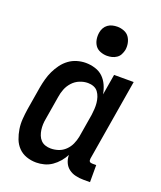

<svg xmlns="http://www.w3.org/2000/svg" viewBox="-139 -833 779 930"><g transform="rotate(20 250.0 -368.5)"><path d="M159 8Q132 8 108 -0.5Q84 -9 67 -26.5Q50 -44 41 -67.5Q32 -91 28 -116.5Q24 -142 26 -168.5Q28 -195 32 -221L52 -341Q56 -363 62 -385Q68 -407 78 -428Q88 -449 102 -468Q116 -487 135 -501Q154 -515 176.5 -521.5Q199 -528 221 -528Q246 -528 270 -520.5Q294 -513 310.5 -497Q327 -481 337 -459Q347 -437 351 -413L369 -520H470L400 -100Q400 -96 400 -92Q400 -88 402.5 -85Q405 -82 409 -81Q413 -80 418 -80H437V8H403Q382 8 362.5 3.5Q343 -1 327.5 -12.5Q312 -24 304 -42Q296 -60 296 -81Q286 -62 271.5 -45Q257 -28 239 -15.5Q221 -3 200 2.5Q179 8 159 8ZM202 -80Q222 -80 241.5 -86.5Q261 -93 276.5 -108Q292 -123 300.5 -142Q309 -161 313 -181L333 -301Q335 -316 336 -332Q337 -348 335.5 -363Q334 -378 329.5 -392Q325 -406 316.5 -417.5Q308 -429 294 -434.5Q280 -440 264 -440Q243 -440 222 -431.5Q201 -423 185.5 -406Q170 -389 162 -368.5Q154 -348 151 -327L131 -207Q128 -192 127.5 -177.5Q127 -163 129 -149Q131 -135 136 -122Q141 -109 150.5 -99Q160 -89 173.5 -84.5Q187 -80 202 -80ZM304 -595Q287 -595 270 -601.5Q253 -608 243.5 -621.5Q234 -635 231 -652.5Q228 -670 231 -688Q233 -701 239.5 -712.5Q246 -724 256.5 -731.5Q267 -739 279.5 -742Q292 -745 305 -745Q322 -745 339 -738.5Q356 -732 365.5 -718.5Q375 -705 378.5 -687.5Q382 -670 379 -652Q376 -639 370 -627.5Q364 -616 353 -608.5Q342 -601 329.5 -598Q317 -595 304 -595Z"/></g></svg>

Font: Iosevka Term Curly Semibold
Style: Italic
Weight: 600
Italic angle: -9°
Designer: Belleve Invis
Foundry: Belleve Invis
Version: Version 32.3.0